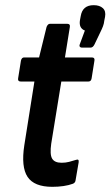

<svg xmlns="http://www.w3.org/2000/svg" viewBox="-20 -714 427 742"><path d="M182 8Q112 8 86.5 -30.5Q61 -69 74 -153L113 -399H60Q48 -399 50 -411L61 -480Q64 -492 73 -492H131L160 -610Q165 -622 173 -622H240Q252 -622 250 -610L231 -492H335Q347 -492 345 -480L334 -411Q332 -399 322 -399H217L178 -159Q172 -117 181.5 -101Q191 -85 218 -85Q234 -85 247 -88.5Q260 -92 273 -96Q286 -101 284 -87L272 -17Q271 -8 262 -4Q246 2 225.5 5Q205 8 182 8ZM296 -530Q291 -530 288.5 -533.5Q286 -537 288 -542L308 -596Q284 -605 289 -636L292 -652Q299 -694 342 -694Q365 -694 377.5 -682.5Q390 -671 386 -649L383 -634Q382 -623 378 -612.5Q374 -602 368 -590L345 -542Q339 -530 330 -530Z"/></svg>

Font: Sofia Sans Condensed
Style: Bold Italic
Weight: 700
Italic angle: -9°
Version: Version 4.100